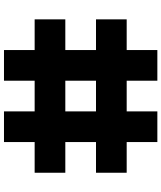

<svg xmlns="http://www.w3.org/2000/svg" viewBox="58 -724 821 978"><g transform="rotate(90 469.0 -234.5)"><path d="M703.1 -625V-468.8H859.4V-312.5H703.1V-156.2H859.4V0H703.1V156.2H546.9V0H390.6V156.2H234.4V0H78.1V-156.2H234.4V-312.5H78.1V-468.8H234.4V-625H390.6V-468.8H546.9V-625ZM546.9 -156.2V-312.5H390.6V-156.2Z"/></g></svg>

Font: Sorena-Fanum Normal
Style: Regular
Weight: 400
Designer: Mohammad Darvishi
Version: Version 1.000;March 20, 2024;FontCreator 15.0.0.2958 64-bit